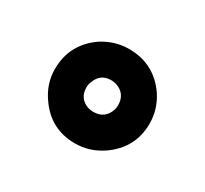

<svg xmlns="http://www.w3.org/2000/svg" viewBox="-64 -768 422 396"><g transform="rotate(30 147.0 -569.5)"><path d="M34.2 -569.3Q34.2 -628.9 84 -663.1Q113.3 -681.6 146.5 -681.6Q206.1 -681.6 240.2 -632.8Q259.8 -603.5 259.8 -569.3Q259.8 -510.7 210 -476.6Q180.7 -457 146.5 -457Q87.9 -457 54.7 -505.9Q34.2 -535.2 34.2 -569.3ZM109.4 -569.3Q109.4 -543 133.8 -534.2Q140.6 -532.2 146.5 -532.2Q173.8 -532.2 182.6 -557.6Q184.6 -563.5 184.6 -569.3Q184.6 -596.7 159.2 -605.5Q153.3 -607.4 146.5 -607.4Q121.1 -607.4 112.3 -583Q109.4 -576.2 109.4 -569.3Z"/></g></svg>

Font: Post No Bills Jaffna ExtraBold
Style: Regular
Weight: 800
Designer: Kosala Senevirathne, Siva Puranthara, Lasantha Premarathna, Tharique Azeez
Foundry: Mooniak
Version: Version 1.220 ; ttfautohint (v1.6)